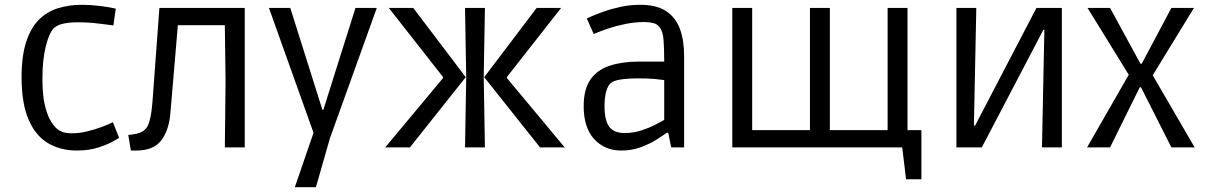

<svg xmlns="http://www.w3.org/2000/svg" viewBox="-20 -615 5029 801"><path d="M300 13Q232 13 180 -18Q128 -49 99 -116.5Q70 -184 70 -293Q70 -382 89.5 -441Q109 -500 143 -533.5Q177 -567 223 -581Q269 -595 321 -595Q359 -595 398.5 -590Q438 -585 463 -579L453 -509Q434 -511 393 -516.5Q352 -522 305 -522Q268 -522 242.5 -516Q217 -510 203 -496Q184 -475 170.5 -419.5Q157 -364 157 -287Q157 -216 168 -172.5Q179 -129 194 -106.5Q209 -84 221 -75Q229 -69 242.5 -64Q256 -59 281 -59Q310 -59 340 -66Q370 -73 395 -82Q420 -91 435.5 -98Q451 -105 451 -105L477 -40Q477 -40 455 -27Q433 -14 393 -0.5Q353 13 300 13Z M526 13 515 -52Q529 -53 546.5 -56.5Q564 -60 577 -68Q586 -74 593.5 -85Q601 -96 607.5 -125.5Q614 -155 618 -216L645 -582H1001V0H918L921 -275L918 -510H722L691 -145Q685 -71 652.5 -29Q620 13 549 13Z M1210 166 1288 -61 1102 -582H1191L1325 -157H1329L1463 -582H1552L1356 -37L1298 166Z M1587 0 1828 -289V-294L1602 -582H1704L1923 -293L1690 0ZM1920 0 1925 -293 1920 -582H2003L1998 -293L2003 0ZM2233 0 2000 -293 2219 -582H2321L2095 -294V-289L2336 0Z M2572 13Q2502 13 2458.5 -35Q2415 -83 2415 -172Q2415 -243 2443.5 -283.5Q2472 -324 2524 -341Q2576 -358 2645 -358H2751Q2751 -408 2748.5 -445.5Q2746 -483 2732 -501Q2722 -515 2704.5 -519Q2687 -523 2668 -523Q2629 -523 2591.5 -515.5Q2554 -508 2523.5 -498Q2493 -488 2475 -480.5Q2457 -473 2457 -473L2428 -538Q2428 -538 2447 -546.5Q2466 -555 2498 -566.5Q2530 -578 2569.5 -586.5Q2609 -595 2651 -595Q2719 -595 2759 -568.5Q2799 -542 2816.5 -494.5Q2834 -447 2834 -383V0H2780L2768 -61H2762Q2748 -51 2720.5 -33.5Q2693 -16 2655 -1.5Q2617 13 2572 13ZM2586 -60Q2622 -60 2654.5 -70.5Q2687 -81 2712.5 -94Q2738 -107 2751 -115V-281Q2738 -283 2712 -285.5Q2686 -288 2644 -288Q2551 -288 2529 -269Q2516 -259 2509 -233.5Q2502 -208 2502 -172Q2502 -113 2521.5 -86.5Q2541 -60 2586 -60Z M3035 0V-582H3118V-72H3359V-582H3442V-72H3683V-582H3766V-72H3824V133H3760L3744 0Z M3970 0V-582H4053L4043 -91H4048L4304 -582H4410V0H4327L4337 -491H4333L4076 0Z M4515 0 4689 -303 4517 -582H4611L4738 -349H4743L4867 -582H4961L4789 -301L4964 0H4867L4740 -251H4735L4611 0Z"/></svg>

Font: Ruda
Style: Regular
Weight: 400
Designer: Mariela Monsalve and Angelina Sanchez
Foundry: Mariela Monsalve and Angelina Sanchez
Version: Version 2.000